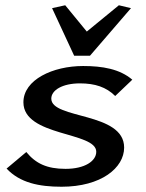

<svg xmlns="http://www.w3.org/2000/svg" viewBox="-20 -701 554 730"><path d="M5 -60C56 -6 128 9 214 9C365 9 452 -63 452 -140C452 -276 175 -247 175 -326C175 -358 217 -384 284 -384C341 -384 384 -370 418 -336L483 -398C435 -439 369 -450 296 -450C181 -450 69 -398 69 -312C69 -181 346 -201 346 -124C346 -89 303 -59 229 -59C159 -59 116 -79 80 -123ZM178 -670 262 -489H322L478 -670L432 -681L310 -581L228 -681Z"/></svg>

Font: KpSans
Style: BoldItalic
Weight: 700
Italic angle: -11°
Version: Version 0.66